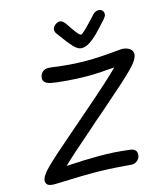

<svg xmlns="http://www.w3.org/2000/svg" viewBox="-134 -1059 990 1145"><g transform="rotate(-15 361.0 -486.5)"><path d="M495 -19Q389 -28 300 -28Q231 -28 127 -24L62 -22Q33 -22 21 -30.5Q9 -39 9 -56Q9 -84 59 -133.5Q109 -183 235 -291Q331 -373 354 -394Q451 -478 504.5 -526.5Q558 -575 585 -603Q487 -594 418 -594Q361 -594 292.5 -599.5Q224 -605 191 -612Q170 -618 160.5 -627Q151 -636 151 -650Q151 -672 165.5 -687Q180 -702 204 -702L235 -699Q337 -684 435 -684Q479 -684 528 -687Q577 -690 652 -697Q666 -698 681 -694Q696 -690 706 -682Q722 -670 722 -650Q722 -618 669 -564.5Q616 -511 493 -405L437 -356Q416 -338 396 -321Q376 -304 358 -287Q284 -223 234.5 -179Q185 -135 159 -109Q271 -116 357 -116Q412 -116 452.5 -113.5Q493 -111 552 -104Q589 -98 589 -67Q589 -44 572 -29Q555 -14 533 -16ZM613 -927Q613 -918 609.5 -912Q606 -906 597 -895Q552 -845 528.5 -821.5Q505 -798 479 -781Q453 -764 428 -764Q405 -764 379 -792Q353 -820 321 -865Q312 -878 304 -888Q296 -898 296 -913Q297 -928 311.5 -940Q326 -952 341 -952Q350 -952 357.5 -946.5Q365 -941 374 -930Q404 -885 420.5 -864Q437 -843 445 -843Q452 -843 477 -867.5Q502 -892 548 -942Q562 -957 583 -957Q596 -957 604.5 -948.5Q613 -940 613 -927Z"/></g></svg>

Font: Mali Medium
Style: Italic
Weight: 500
Italic angle: -10°
Version: Version 1.000; ttfautohint (v1.6)